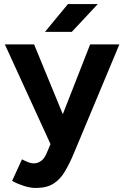

<svg xmlns="http://www.w3.org/2000/svg" viewBox="-20 -720 616 952"><path d="M157 212Q130 212 97.5 201.5Q65 191 40 177L89 70Q106 79 120.5 84.5Q135 90 146 90Q167 90 183 78.5Q199 67 209 45L268 -94L427 -500H572L345 43Q324 93 301 131.5Q278 170 244.5 191Q211 212 157 212ZM233 0 4 -500H149L316 -94L359 0ZM203 -562 317 -700H465L336 -562Z"/></svg>

Font: Figtree
Style: Bold
Weight: 700
Designer: Erik Kennedy
Foundry: Erik Kennedy
Version: Version 2.001;gftools[0.9.30]